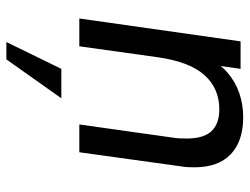

<svg xmlns="http://www.w3.org/2000/svg" viewBox="-108 -432 764 587"><g transform="rotate(90 273.5 -139.0)"><path d="M37 0 107 -493H191L176 -388L155 -390Q174 -428 202 -452.5Q230 -477 265 -489Q300 -501 339 -501Q412 -501 452 -463Q492 -425 492 -352Q492 -341 491.5 -331Q491 -321 489 -310L446 0H361L401 -284Q403 -296 403.5 -306Q404 -316 404 -329Q404 -380 381.5 -404Q359 -428 315 -428Q251 -428 210.5 -383Q170 -338 156 -243L122 0ZM109 223 191 55H281L162 223Z"/></g></svg>

Font: Hanken Grotesk
Style: Italic
Weight: 400
Italic angle: -8°
Designer: Alfredo Marco Pradil
Foundry: Hanken Design Co.
Version: Version 3.013